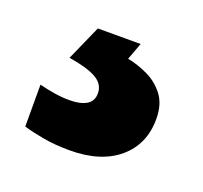

<svg xmlns="http://www.w3.org/2000/svg" viewBox="-58 -65 392 371"><g transform="rotate(20 137.5 120.0)"><path d="M253 126Q253 178 216.5 209Q180 240 116 240Q86 240 61 235.5Q36 231 20 226V140Q36 144 51.5 146.5Q67 149 83 149Q105 149 117.5 141.5Q130 134 130 118Q130 99 111.5 88.5Q93 78 55 72L87 0H175L162 35Q183 39 204 49Q225 59 239 77.5Q253 96 253 126Z"/></g></svg>

Font: Noto Sans Symbols ExtraBold
Style: Regular
Weight: 800
Version: Version 2.002